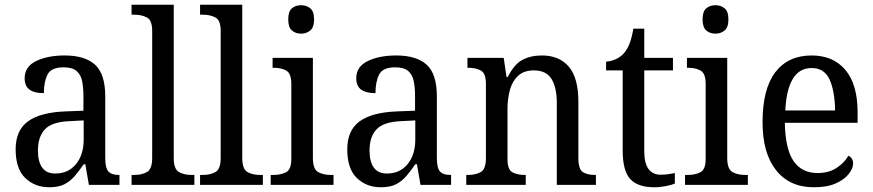

<svg xmlns="http://www.w3.org/2000/svg" viewBox="-20 -780 3684 810"><path d="M188 10Q127 10 86.5 -29Q46 -68 46 -150Q46 -230 98 -268Q150 -306 256 -310L332 -313V-373Q332 -410 326.5 -437.5Q321 -465 303 -480.5Q285 -496 248 -496Q196 -496 180.5 -465.5Q165 -435 165 -387Q125 -387 104.5 -402Q84 -417 84 -450Q84 -499 132.5 -522.5Q181 -546 253 -546Q338 -546 381 -507Q424 -468 424 -373V-114Q424 -72 437 -57Q450 -42 481 -42H484V0H355L340 -87H333Q314 -59 295 -37Q276 -15 251.5 -2.5Q227 10 188 10ZM213 -48Q268 -48 300.5 -87.5Q333 -127 333 -191V-272L275 -269Q199 -266 169.5 -234.5Q140 -203 140 -145Q140 -98 158 -73Q176 -48 213 -48Z M535 0V-42H547Q579 -42 600.5 -54.5Q622 -67 622 -114V-650Q622 -695 599.5 -706.5Q577 -718 547 -718H535V-760H713V-114Q713 -67 734.5 -54.5Q756 -42 788 -42H800V0Z M824 0V-42H836Q868 -42 889.5 -54.5Q911 -67 911 -114V-650Q911 -695 888.5 -706.5Q866 -718 836 -718H824V-760H1002V-114Q1002 -67 1023.5 -54.5Q1045 -42 1077 -42H1089V0Z M1250 -638Q1227 -638 1211.5 -651.5Q1196 -665 1196 -698Q1196 -732 1211.5 -745Q1227 -758 1250 -758Q1273 -758 1289 -745Q1305 -732 1305 -698Q1305 -665 1289 -651.5Q1273 -638 1250 -638ZM1122 0V-42H1134Q1165 -42 1187 -53.5Q1209 -65 1209 -109V-426Q1209 -470 1188 -482Q1167 -494 1136 -494H1130V-536H1300V-114Q1300 -67 1321.5 -54.5Q1343 -42 1375 -42H1387V0Z M1587 10Q1526 10 1485.5 -29Q1445 -68 1445 -150Q1445 -230 1497 -268Q1549 -306 1655 -310L1731 -313V-373Q1731 -410 1725.5 -437.5Q1720 -465 1702 -480.5Q1684 -496 1647 -496Q1595 -496 1579.5 -465.5Q1564 -435 1564 -387Q1524 -387 1503.5 -402Q1483 -417 1483 -450Q1483 -499 1531.5 -522.5Q1580 -546 1652 -546Q1737 -546 1780 -507Q1823 -468 1823 -373V-114Q1823 -72 1836 -57Q1849 -42 1880 -42H1883V0H1754L1739 -87H1732Q1713 -59 1694 -37Q1675 -15 1650.5 -2.5Q1626 10 1587 10ZM1612 -48Q1667 -48 1699.5 -87.5Q1732 -127 1732 -191V-272L1674 -269Q1598 -266 1568.5 -234.5Q1539 -203 1539 -145Q1539 -98 1557 -73Q1575 -48 1612 -48Z M1947 0V-42H1955Q1986 -42 2008 -54Q2030 -66 2030 -114V-426Q2030 -471 2008.5 -482.5Q1987 -494 1957 -494H1952V-536H2105L2117 -455H2122Q2149 -509 2184 -527.5Q2219 -546 2266 -546Q2339 -546 2379.5 -499Q2420 -452 2420 -350V-114Q2420 -66 2439 -54Q2458 -42 2489 -42H2494V0H2329V-346Q2329 -410 2307 -446.5Q2285 -483 2232 -483Q2190 -483 2165.5 -460Q2141 -437 2131 -400Q2121 -363 2121 -320V-109Q2121 -64 2142 -53Q2163 -42 2193 -42H2198V0Z M2740 10Q2671 10 2639 -24.5Q2607 -59 2607 -145V-483H2537V-520Q2556 -521 2576 -529.5Q2596 -538 2611 -554Q2626 -571 2635.5 -595Q2645 -619 2652 -659H2698V-536H2819V-483H2698V-143Q2698 -91 2716 -67Q2734 -43 2766 -43Q2784 -43 2798.5 -45Q2813 -47 2827 -50V-6Q2815 0 2790 5Q2765 10 2740 10Z M2998 -638Q2975 -638 2959.5 -651.5Q2944 -665 2944 -698Q2944 -732 2959.5 -745Q2975 -758 2998 -758Q3021 -758 3037 -745Q3053 -732 3053 -698Q3053 -665 3037 -651.5Q3021 -638 2998 -638ZM2870 0V-42H2882Q2913 -42 2935 -53.5Q2957 -65 2957 -109V-426Q2957 -470 2936 -482Q2915 -494 2884 -494H2878V-536H3048V-114Q3048 -67 3069.5 -54.5Q3091 -42 3123 -42H3135V0Z M3413 10Q3311 10 3254 -62Q3197 -134 3197 -264Q3197 -405 3251 -475.5Q3305 -546 3404 -546Q3495 -546 3546.5 -485Q3598 -424 3598 -306V-262H3291Q3293 -152 3327.5 -101Q3362 -50 3429 -50Q3477 -50 3510 -72Q3543 -94 3559 -123Q3567 -120 3573 -111.5Q3579 -103 3579 -90Q3579 -70 3561 -46.5Q3543 -23 3506.5 -6.5Q3470 10 3413 10ZM3503 -314Q3502 -395 3480 -444Q3458 -493 3404 -493Q3352 -493 3324.5 -447Q3297 -401 3293 -314Z"/></svg>

Font: Noto Serif Tamil SemiCondensed
Style: Regular
Weight: 400
Width: 4
Designer: Indian Type Foundry, Tom Grace, and the Monotype Design Team
Foundry: Monotype Imaging Inc.
Version: Version 2.004; ttfautohint (v1.8.4.7-5d5b)